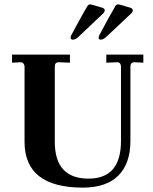

<svg xmlns="http://www.w3.org/2000/svg" viewBox="-20 -846 699 876"><path d="M358 10Q92 10 92 -199V-541Q92 -550 86.5 -556.5Q81 -563 73 -562L35 -560V-597H299V-560L250 -562H248Q230 -562 230 -542V-199Q230 -31 384 -31Q532 -31 532 -203V-541Q532 -551 527 -557Q522 -563 514 -562L465 -560V-597H634V-560L595 -562H593Q575 -562 575 -542V-203Q575 -100 520 -45Q465 10 358 10ZM440 -665Q430 -665 430 -674Q430 -679 433 -685L470 -754Q480 -771 489 -787.5Q498 -804 502 -810L505 -817Q511 -826 518 -826Q526 -826 577 -810Q586 -806 586 -798Q586 -794 580 -786L464 -677Q450 -665 440 -665ZM313 -665Q302 -665 302 -674Q302 -678 305 -685L327 -726Q373 -810 378 -817Q384 -826 391 -826Q398 -826 449 -810Q458 -806 458 -798Q458 -794 452 -786Q450 -784 337 -677Q324 -665 313 -665Z"/></svg>

Font: UnnaBold
Style: Bold
Weight: 700
Designer: Jorge de Buen Unna
Foundry: Omnibus-Type
Version: Version 2.008;hotconv 1.0.109;makeotfexe 2.5.65596